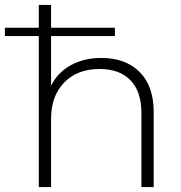

<svg xmlns="http://www.w3.org/2000/svg" viewBox="-50 -762 737 782"><path d="M518.5 -469C480.2 -507 428.3 -526 363 -526C315.7 -526 274.2 -516.2 238.5 -496.5C202.8 -476.8 176 -449 158 -413V-615H418V-649H158V-742H108V-649H-30V-615H108V0H158V-278C158 -340 175.8 -389.3 211.5 -426C247.2 -462.7 295.3 -481 356 -481C410 -481 451.8 -465.7 481.5 -435C511.2 -404.3 526 -359.7 526 -301V0H576V-305C576 -376.3 556.8 -431 518.5 -469Z"/></svg>

Font: Montserrat Custom ExtraLight
Style: Regular
Weight: 300
Designer: Julieta Ulanovsky
Foundry: Julieta Ulanovsky
Version: Version 7.200